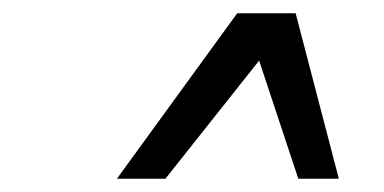

<svg xmlns="http://www.w3.org/2000/svg" viewBox="-20 -760 578 289"><path d="M229 -491H156L337 -740H425L490 -491H429L360 -699H394Z"/></svg>

Font: Instrument Sans Condensed Medium
Style: Italic
Weight: 500
Width: 3
Italic angle: -13°
Designer: Rodrigo Fuenzalida
Foundry: fragTYPE
Version: Version 1.000;gftools[0.9.28]